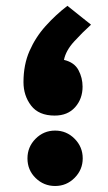

<svg xmlns="http://www.w3.org/2000/svg" viewBox="-20 -635 367 655"><path d="M290.5 -550.8Q260.7 -523.9 232.7 -493.2Q204.6 -462.4 198.2 -430.7Q233.4 -422.4 247.6 -396Q261.7 -369.6 261.7 -339.4Q261.7 -297.9 236.3 -269.3Q210.9 -240.7 166.5 -240.7Q112.3 -240.7 86.2 -274.7Q60.1 -308.6 60.1 -355Q60.1 -414.1 80.6 -460.9Q101.1 -507.8 135.3 -545.9Q169.4 -584 210 -615.2ZM73.7 -94.7Q73.7 -133.8 101.3 -161.6Q128.9 -189.5 168 -189.5Q207 -189.5 234.6 -161.6Q262.2 -133.8 262.2 -94.7Q262.2 -56.2 234.6 -28.3Q207 -0.5 168 -0.5Q129.4 -0.5 101.6 -27.6Q73.7 -54.7 73.7 -94.7Z"/></svg>

Font: Vazir Black UI
Style: Black-UI
Weight: 900
Designer: Saber Rastikerdar
Foundry: Saber Rastikerdar
Version: Version 30.1.0